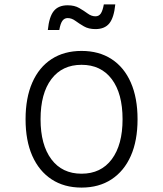

<svg xmlns="http://www.w3.org/2000/svg" viewBox="-20 -837 740 871"><path d="M350 14Q271 14 214 -23.5Q157 -61 126.5 -130Q96 -199 96 -296Q96 -393 126.5 -462.5Q157 -532 214 -569Q271 -606 350 -606Q429 -606 486 -569Q543 -532 573.5 -462.5Q604 -393 604 -296Q604 -199 573.5 -130Q543 -61 486 -23.5Q429 14 350 14ZM350 -49Q438 -49 487 -114.5Q536 -180 536 -296Q536 -413 487 -478Q438 -543 350 -543Q262 -543 213 -478Q164 -413 164 -296Q164 -180 213 -114.5Q262 -49 350 -49ZM197 -701Q203 -761 224 -787Q245 -813 287 -813Q318 -813 339.5 -800.5Q361 -788 378 -775.5Q395 -763 413 -763Q429 -763 437.5 -776Q446 -789 451 -817H503Q497 -757 476 -731Q455 -705 413 -705Q382 -705 360.5 -717.5Q339 -730 322 -742.5Q305 -755 287 -755Q272 -755 263 -742.5Q254 -730 249 -701Z"/></svg>

Font: Martian Mono SemiExpanded ExtraLight
Style: Regular
Weight: 250
Monospace: yes
Version: Version 0.930